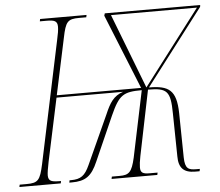

<svg xmlns="http://www.w3.org/2000/svg" viewBox="-72 -771 947 828"><g transform="rotate(-5 401.5 -357.0)"><path d="M-21 0H158L160 -10C120 -10 106 -13 105 -38C105 -50 108 -69 114 -98L172 -370H460C418 -356 401 -328 380 -279L284 -68C264 -24 246 -10 203 -10H197L195 0H206C264 0 292 -18 319 -81L404 -273C442 -358 461 -370 541 -370L481 -83C467 -21 454 -10 414 -10H380L378 0H576L578 -10H545C515 -10 504 -15 504 -39C504 -50 506 -66 510 -86L568 -370C651 -370 665 -355 666 -259L669 -72C669 -23 690 0 740 0H759L761 -10H746C712 -10 697 -16 696 -65L693 -258C691 -357 659 -379 573 -379L823 -706L824 -714H411L408 -704L539 -380H174L226 -624C240 -693 249 -704 299 -704H330L332 -714H131L129 -704H159C192 -704 205 -699 205 -674C205 -661 202 -642 196 -616L85 -90C70 -21 61 -10 11 -10H-19ZM562 -380 437 -704H809Z"/></g></svg>

Font: Noto Serif Display Condensed Thin
Style: Italic
Weight: 100
Width: 3
Italic angle: -12°
Designer: Monotype Design Team
Foundry: Monotype Imaging Inc.
Version: Version 2.009